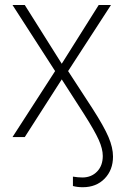

<svg xmlns="http://www.w3.org/2000/svg" viewBox="-20 -556 509 779"><path d="M315.9 203.6Q293.5 203.6 275.9 198.7V160.6Q296.4 164.1 315.4 164.1Q351.1 163.6 374 139.9Q397 116.2 397 76.7Q397 47.9 380.4 11Q363.8 -25.9 320.3 -94.2L230.5 -233.9L80.6 0H30.8L203.6 -267.6L30.8 -535.6H80.6L230.5 -297.4L380.4 -535.6H430.2L256.3 -267.6L355.5 -115.2Q401.9 -43 420.2 0Q438.5 43 438.5 79.1Q438.5 133.8 404.5 168.7Q370.6 203.6 315.9 203.6Z"/></svg>

Font: Inter Display Extra Light
Style: Regular
Weight: 200
Designer: Rasmus Andersson
Foundry: rsms
Version: Version 4.000;git-4fc901f